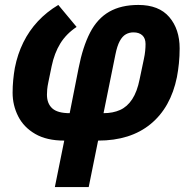

<svg xmlns="http://www.w3.org/2000/svg" viewBox="-20 -557 778 777"><path d="M202 200 240 12Q169 12 122.5 -15Q76 -42 53.5 -86.5Q31 -131 31 -182Q31 -208 33.5 -233.5Q36 -259 40 -282Q51 -338 74.5 -385.5Q98 -433 133.5 -471Q169 -509 216 -537L290 -448Q248 -420 224 -381Q200 -342 189 -289L176 -226Q172 -207 171 -195Q170 -183 170 -174Q170 -138 191.5 -118.5Q213 -99 262 -99L298 -281Q315 -368 344.5 -425Q374 -482 422 -509.5Q470 -537 540 -537Q623 -537 665 -488Q707 -439 707 -361Q707 -330 704 -300.5Q701 -271 696 -245Q671 -122 589.5 -55Q508 12 377 12L339 200ZM447 -336 399 -99Q437 -99 466 -112Q495 -125 515 -155.5Q535 -186 545 -236L562 -317Q566 -335 567.5 -350.5Q569 -366 569 -379Q569 -402 556 -414Q543 -426 520 -426Q503 -426 489 -418Q475 -410 464.5 -390.5Q454 -371 447 -336Z"/></svg>

Font: IBM Plex Sans
Style: Bold Italic
Weight: 700
Italic angle: -11.31°
Designer: Mike Abbink, Paul van der Laan, Pieter van Rosmalen
Foundry: Bold Monday
Version: Version 3.201